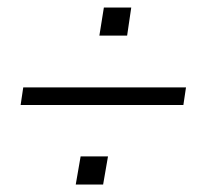

<svg xmlns="http://www.w3.org/2000/svg" viewBox="-20 -540 538 512"><path d="M35 -260 42 -307H476L469 -260ZM182 -48 195 -123H268L255 -48ZM245 -445 257 -520H330L319 -445Z"/></svg>

Font: Nunito Sans 10pt Condensed Light
Style: Italic
Weight: 300
Width: 3
Italic angle: -9°
Designer: Vernon Adams
Foundry: Vernon Adams
Version: Version 3.101;gftools[0.9.27]